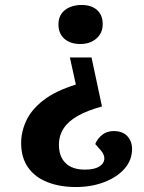

<svg xmlns="http://www.w3.org/2000/svg" viewBox="-20 -543 581 772"><path d="M390 -115Q332 -99 293.5 -77.5Q255 -56 236 -27Q217 2 217 39Q217 87 244 113Q271 139 321 139Q359 139 378.5 127Q398 115 399.5 97Q401 79 384 60L363 36Q372 14 391 -1Q410 -16 437 -16Q473 -16 492 4.5Q511 25 511 56Q511 101 480.5 135.5Q450 170 398.5 189.5Q347 209 285 209Q221 209 171 189.5Q121 170 93 130.5Q65 91 65 32Q65 -13 85.5 -57.5Q106 -102 154 -139.5Q202 -177 285 -203L261 -312H348ZM393 -446Q393 -410 367.5 -388Q342 -366 303 -366Q263 -366 239 -387Q215 -408 215 -445Q215 -470 227 -487.5Q239 -505 260.5 -514Q282 -523 308 -523Q348 -523 370.5 -502.5Q393 -482 393 -446Z"/></svg>

Font: Literata
Style: Bold Italic
Weight: 700
Italic angle: -2°
Designer: Latin by Veronika Burian and Jose Scaglione. Greek by Irene Vlachou. Cyrillic by Vera Evstafieva
Foundry: TypeTogether
Version: Version 3.103;gftools[0.9.29]